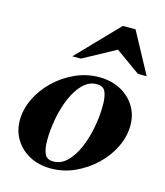

<svg xmlns="http://www.w3.org/2000/svg" viewBox="-110 -808 777 905"><g transform="rotate(15 278.0 -355.5)"><path d="M222 13Q163 13 118.2 -11.1Q73.3 -35.1 48.2 -76.1Q23 -117 23 -169.5Q23 -223 48 -275Q73 -327 116.5 -369Q160 -411 215.8 -436.5Q271.7 -462 333 -462Q392 -462 437.2 -438Q482.3 -414 507.7 -373Q533 -332 533 -279.8Q533 -226.5 508 -174.2Q483 -122 439 -80Q395 -38 339.5 -12.5Q284 13 222 13ZM225 -22Q263.3 -22 292.8 -51.5Q322.2 -81 342.3 -128.1Q362.4 -175.2 372.7 -230.6Q383 -286 383 -337Q383 -381 372.5 -404Q362 -427 330 -427Q292 -427 262.7 -397.5Q233.4 -368.1 213.1 -320.8Q192.8 -273.6 182.4 -218.2Q172 -162.8 172 -112Q172 -68.2 183 -45.1Q194 -22 225 -22ZM184 -524 377 -724H439L547 -524H504L384 -610L226 -524Z"/></g></svg>

Font: Libre Bodoni
Style: Italic
Weight: 400
Italic angle: -13°
Designer: Pablo Impallari, Rodrigo Fuenzalida
Foundry: Impallari Type
Version: Version 2.005;gftools[0.9.23]